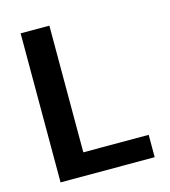

<svg xmlns="http://www.w3.org/2000/svg" viewBox="-106 -785 773 871"><g transform="rotate(-15 281.0 -350.0)"><path d="M71 0V-700H206V-105H513V0Z"/></g></svg>

Font: DM Sans 12pt
Style: Bold
Weight: 700
Version: Version 4.004;gftools[0.9.30]